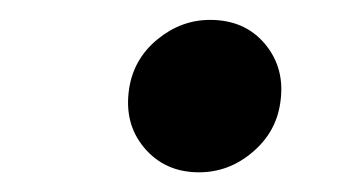

<svg xmlns="http://www.w3.org/2000/svg" viewBox="-20 -571 349 195"><path d="M182.1 -396Q147.5 -396 126.5 -420.9Q105.5 -445.8 111.3 -481.9Q116.2 -511.7 140.1 -531.2Q164.1 -550.8 193.4 -550.8Q229 -550.8 249.5 -525.9Q270 -501 264.6 -466.3Q260.3 -436.5 236.3 -416.3Q212.4 -396 182.1 -396Z"/></svg>

Font: Inter 16pt SemiBold
Style: Italic
Weight: 600
Italic angle: -9.3988°
Version: Version 4.001;git-66647c0bb